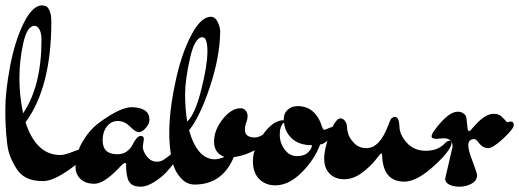

<svg xmlns="http://www.w3.org/2000/svg" viewBox="-28 -651 1952 722"><path d="M59 -225Q128 -328 128 -501Q128 -526 120.5 -540Q113 -554 102 -554Q74 -554 59.5 -489Q45 -424 45 -357Q45 -290 59 -225ZM199 -68Q215 -68 245 -80Q275 -92 286 -92Q297 -92 297 -82Q297 -59 234.5 -14.5Q172 30 134 30Q96 30 72 18Q48 6 33.5 -17.5Q19 -41 10 -64Q1 -87 -2 -120Q-8 -171 -8 -239Q-8 -307 10 -402Q28 -497 60.5 -563Q93 -629 129 -631Q139 -630 145.5 -627.5Q152 -625 158.5 -610.5Q165 -596 165 -569Q165 -323 68 -191Q108 -68 199 -68Z M513 -128 509 -100Q509 -82 524.5 -62.5Q540 -43 561 -43Q577 -43 587 -50Q609 -65 614.5 -70.5Q620 -76 632.5 -76Q645 -76 645 -67Q645 -57 598 -4Q583 13 554 32Q525 51 502.5 51Q480 51 468.5 43.5Q457 36 452 20Q446 -2 446 -34Q446 -38 441 -38Q436 -38 418 -18Q362 40 327.5 40Q293 40 274.5 22Q256 4 256 -24Q256 -73 282 -117.5Q308 -162 344 -189Q424 -248 468 -248Q534 -246 534 -201Q534 -185 520 -169.5Q506 -154 494 -154Q482 -154 461 -175Q440 -196 415 -196Q390 -196 374 -175.5Q358 -155 358 -123Q358 -71 413 -71Q435 -71 449.5 -82Q464 -93 470 -106Q487 -140 501 -140Q513 -140 513 -128Z M733 -511Q704 -511 686 -430Q668 -349 668 -295.5Q668 -242 676 -194Q705 -220 728.5 -312.5Q752 -405 752 -458Q752 -511 733 -511ZM704 43Q677 43 657.5 24Q638 5 628.5 -18Q619 -41 614 -74Q597 -184 632 -344Q653 -445 690 -516.5Q727 -588 765 -588Q781 -588 790.5 -568.5Q800 -549 800 -533Q799 -437 761 -323.5Q723 -210 683 -161Q714 -52 780 -52Q796 -52 816 -61Q777 -75 777 -118.5Q777 -162 809.5 -203Q842 -244 877 -244Q888 -244 895.5 -235.5Q903 -227 903 -215Q903 -203 898 -190Q893 -177 893 -163Q893 -134 931 -134Q944 -134 962 -145.5Q980 -157 986 -157Q999 -157 999 -147Q999 -137 980 -119.5Q961 -102 925 -83.5Q889 -65 851 -60Q808 43 704 43Z M1145 -105Q1098 -105 1071 -129Q1044 -153 1040 -190Q1024 -178 1024 -145.5Q1024 -113 1042.5 -88.5Q1061 -64 1088.5 -64Q1116 -64 1130.5 -78Q1145 -92 1145 -105ZM1184 -172Q1187 -163 1191.5 -163Q1196 -163 1207 -168.5Q1218 -174 1226 -174Q1234 -174 1234 -164Q1234 -154 1212.5 -131Q1191 -108 1176 -108Q1155 -51 1106.5 -2.5Q1058 46 1007 46Q971 46 947 22.5Q923 -1 923 -46.5Q923 -92 961 -145.5Q999 -199 1039 -199V-203Q1039 -225 1054 -238.5Q1069 -252 1091 -252Q1159 -252 1184 -172Z M1665 -97Q1645 -61 1589.5 -14.5Q1534 32 1492 32Q1413 32 1409 -65Q1409 -74 1405 -74Q1403 -74 1384.5 -50Q1366 -26 1333.5 -1.5Q1301 23 1266.5 23Q1232 23 1211.5 2Q1191 -19 1191 -54.5Q1191 -90 1212 -148Q1233 -206 1253 -206Q1263 -205 1269.5 -196Q1276 -187 1276.5 -176Q1277 -165 1281 -149Q1285 -133 1303 -113.5Q1321 -94 1350 -94Q1400 -94 1432 -180Q1432 -181 1434 -185.5Q1436 -190 1437 -192.5Q1438 -195 1440 -199.5Q1442 -204 1444 -206Q1458 -217 1467 -206Q1473 -198 1474 -177Q1474 -145 1501.5 -114.5Q1529 -84 1573 -84Q1617 -84 1643 -110Q1653 -122 1663 -122Q1670 -122 1670 -114Q1670 -106 1665 -97Z M1640 -131 1613 -129Q1595 -129 1595 -138Q1595 -152 1630.5 -191.5Q1666 -231 1694 -231Q1706 -231 1715.5 -224Q1725 -217 1726 -207L1731 -162Q1734 -158 1737 -158Q1740 -158 1753 -174Q1795 -223 1828 -223Q1841 -223 1849 -219Q1857 -215 1867.5 -203.5Q1878 -192 1879 -191Q1886 -194 1893 -194Q1904 -194 1904 -180.5Q1904 -167 1865 -130.5Q1826 -94 1807 -94Q1788 -94 1775 -111Q1762 -128 1756 -128Q1733 -128 1733 -104Q1733 -86 1749.5 -43Q1766 0 1766 8Q1766 28 1745.5 39.5Q1725 51 1700.5 51Q1676 51 1661 43Q1646 35 1646 21L1674 -100Q1674 -131 1640 -131Z"/></svg>

Font: Dr Sugiyama
Style: Regular
Weight: 400
Designer: Alejandro Paul
Foundry: Alejandro Paul
Version: Version 1.000